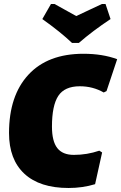

<svg xmlns="http://www.w3.org/2000/svg" viewBox="-20 -926 604 957"><path d="M506 -906 531 -831Q442 -772 373 -712H339Q281 -767 191 -831L234 -906H252L360 -846Q383 -857 427 -877.5Q471 -898 488 -906ZM396 -658Q491 -658 564 -631L511 -472L497 -465Q443 -496 378 -496Q302 -496 270.5 -448Q239 -400 239 -295Q239 -222 265.5 -188Q292 -154 348 -154Q414 -154 475 -175L489 -166L454 -8Q392 11 322 11Q178 11 101.5 -60Q25 -131 25 -263Q25 -449 121.5 -553.5Q218 -658 396 -658Z"/></svg>

Font: Alegreya Sans Black
Style: Italic
Weight: 900
Italic angle: -7°
Designer: Juan Pablo del Peral
Foundry: Huerta Tipografica
Version: Version 2.007